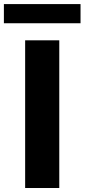

<svg xmlns="http://www.w3.org/2000/svg" viewBox="-54 -942 424 962"><path d="M72 0V-740H243V0ZM-34.5 -825.5V-921.5H349.5V-825.5Z"/></svg>

Font: Encode Sans Semi Expanded
Style: Bold
Weight: 700
Width: 6
Designer: Multiple Designers
Foundry: Impallari Type
Version: Version 2.000